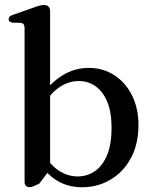

<svg xmlns="http://www.w3.org/2000/svg" viewBox="-20 -758 629 789"><path d="M186 -712V-62L141 -3Q124.5 5 116.5 8Q108.5 11 100.5 11Q92 11 86.5 5.8Q81 0.5 81 -10.5V-642Q81 -653 77.2 -658Q73.5 -663 65 -664L31 -665Q22.5 -666.5 19 -670Q15.5 -673.5 15.5 -679Q15.5 -685.5 19.5 -689.8Q23.5 -694 34.5 -697.5L118.5 -727Q134.5 -733 144 -735.2Q153.5 -737.5 160 -737.5Q173 -737.5 179.5 -730.8Q186 -724 186 -712ZM162 -332 146 -358Q184.5 -415.5 235 -447.2Q285.5 -479 344.5 -479Q403.5 -479 449.8 -449Q496 -419 522.5 -366Q549 -313 549 -244.5Q549 -166 518 -108.5Q487 -51 434.2 -19.8Q381.5 11.5 317 11.5Q258 11.5 211.8 -17.5Q165.5 -46.5 137 -100L161 -124.5Q186.5 -80 222.2 -56.5Q258 -33 299.5 -33Q339 -33 370.5 -55Q402 -77 420.2 -121.2Q438.5 -165.5 438.5 -232.5Q438.5 -296.5 421 -339Q403.5 -381.5 373.2 -403.2Q343 -425 303.5 -425Q263.5 -425 227.5 -401.8Q191.5 -378.5 162 -332Z"/></svg>

Font: Fraunces 18pt
Style: Regular
Weight: 400
Version: Version 1.000;[b76b70a41]